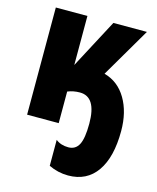

<svg xmlns="http://www.w3.org/2000/svg" viewBox="-118 -635 785 957"><g transform="rotate(15 274.5 -156.5)"><path d="M325 240Q273 240 225 217V83Q251 104 290 104Q327 104 344 71.5Q361 39 361 -37Q361 -175 276 -175Q242 -175 213 -163V0H50V-553H213V-300L347 -553H520L370 -297Q443 -277 483.5 -208.5Q524 -140 524 -42Q524 93 472.5 166.5Q421 240 325 240Z"/></g></svg>

Font: Noto Sans UI CondBlack
Style: Regular
Weight: 900
Width: 3
Designer: Monotype Design Team
Foundry: Monotype Imaging Inc.
Version: Version 1.001